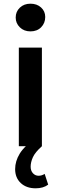

<svg xmlns="http://www.w3.org/2000/svg" viewBox="-20 -792 329 1040"><path d="M82 0V-534H207V0Q170 33 158 60Q146 87 146 111Q146 133 158.5 146.5Q171 160 189 160Q206 160 222 150L241 208Q215 228 173 228Q123 228 92.5 199.5Q62 171 62 124Q62 81 87 40Q100 19 120 0ZM145 -622Q110 -622 87.5 -644Q65 -666 65 -697Q65 -729 87.5 -750.5Q110 -772 145 -772Q180 -772 202.5 -751.5Q225 -731 225 -700Q225 -667 203 -644.5Q181 -622 145 -622Z"/></svg>

Font: Montserrat Thin SemiBold
Style: Regular
Weight: 600
Version: Version 9.000